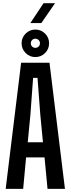

<svg xmlns="http://www.w3.org/2000/svg" viewBox="-20 -1198 448 1218"><path d="M16 0 114 -800H294L392 0H281.5L262.5 -199.5H145.5L127 0ZM156 -295.5H252.5L235.5 -471.5L218 -704H190L173 -471.5ZM204 -836Q168.5 -836 142.8 -861.5Q117 -887 117 -923.5Q117 -959.5 142.8 -985Q168.5 -1010.5 204 -1010.5Q240.5 -1010.5 266 -985Q291.5 -959.5 291.5 -923.5Q291.5 -887 266 -861.5Q240.5 -836 204 -836ZM204 -894.5Q216.5 -894.5 225 -902.8Q233.5 -911 233.5 -923.5Q233.5 -935.5 225 -944Q216.5 -952.5 204 -952.5Q192 -952.5 183.8 -944Q175.5 -935.5 175.5 -923.5Q175.5 -911 183.8 -902.8Q192 -894.5 204 -894.5ZM172.5 -1051.5 256 -1177.5H329L242 -1051.5Z"/></svg>

Font: Big Shoulders Display Thin
Style: Bold
Weight: 700
Version: Version 2.002